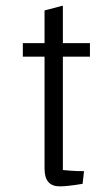

<svg xmlns="http://www.w3.org/2000/svg" viewBox="-20 -653 391 681"><path d="M192 8Q165 8 151.5 -7.5Q138 -23 138 -55V-616L203 -633V-50Q215 -49 231.5 -47.5Q248 -46 278 -46L273 -1Q243 4 223.5 6Q204 8 192 8ZM61 -452V-500H299V-452Z"/></svg>

Font: Changa ExtraLight ExtraLight
Style: Regular
Weight: 250
Version: Version 3.002; ttfautohint (v1.8.2)